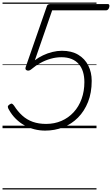

<svg xmlns="http://www.w3.org/2000/svg" viewBox="-20 -1015 886 1520"><path d="M337 19Q294 19 252.5 8.5Q211 -2 174 -22.5Q137 -43 105.5 -74Q74 -105 51 -146Q42 -160 42 -169.5Q42 -179 54 -187Q68 -197 75 -194Q82 -191 91 -179Q120 -133 156.5 -100Q193 -67 239.5 -50.5Q286 -34 345 -34Q411 -34 466.5 -58Q522 -82 563 -126.5Q604 -171 626 -232Q648 -293 648 -365Q648 -410 637 -446Q626 -482 603.5 -508Q581 -534 546.5 -548Q512 -562 466 -562Q424 -562 381.5 -550Q339 -538 300 -516.5Q261 -495 226 -465Q217 -457 205 -456Q193 -455 186 -462Q179 -469 183 -483L351 -966Q353 -974 360 -978.5Q367 -983 378 -983H834Q840 -983 843.5 -978.5Q847 -974 846 -964Q844 -949 836.5 -941Q829 -933 820 -933H393L256 -538Q285 -560 320.5 -577Q356 -594 394.5 -603.5Q433 -613 470 -613Q547 -613 599.5 -581.5Q652 -550 679 -496Q706 -442 706 -375Q706 -281 677 -208Q648 -135 597.5 -84Q547 -33 480 -7Q413 19 337 19ZM0 475H744V485H0ZM0 -20H744V0H0ZM0 -505H744V-500H0ZM0 -995H744V-985H0Z"/></svg>

Font: Playwrite SK Guides
Style: Regular
Weight: 400
Designer: Veronika Burian, José Scaglione
Foundry: TypeTogether
Version: Version 1.003